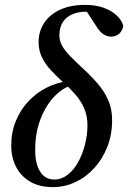

<svg xmlns="http://www.w3.org/2000/svg" viewBox="-20 -752 525 786"><path d="M197 14Q141 14 103 -8.5Q65 -31 45.5 -69.5Q26 -108 26 -156Q26 -211 45 -257Q64 -303 96.5 -337.5Q129 -372 170.5 -393Q212 -414 259 -420V-430L287 -407Q242 -397 205 -359.5Q168 -322 146 -265Q124 -208 124 -138Q124 -81 144.5 -49Q165 -17 203 -17Q232 -17 257 -36.5Q282 -56 300 -88.5Q318 -121 328 -160.5Q338 -200 338 -239Q338 -277 325 -307.5Q312 -338 290 -363.5Q268 -389 241 -413Q211 -440 187.5 -465.5Q164 -491 151 -519Q138 -547 138 -579Q138 -624 161 -658.5Q184 -693 226.5 -712.5Q269 -732 328 -732Q371 -732 403.5 -720.5Q436 -709 457.5 -689Q479 -669 485 -645Q479 -622 465.5 -612Q452 -602 436 -602Q419 -602 404.5 -611Q390 -620 376 -642L329 -714L388 -711L393 -683Q384 -690 374.5 -694.5Q365 -699 354.5 -701.5Q344 -704 331 -704Q300 -704 275 -693Q250 -682 236.5 -660.5Q223 -639 223 -606Q223 -586 234 -565.5Q245 -545 266.5 -523Q288 -501 317 -474Q350 -444 378 -412Q406 -380 422.5 -343.5Q439 -307 439 -260Q439 -200 419 -150Q399 -100 365 -63Q331 -26 287.5 -6Q244 14 197 14Z"/></svg>

Font: Source Serif 4 48pt SemiBold
Style: Italic
Weight: 600
Italic angle: -12°
Designer: Frank Grießhammer
Foundry: Adobe Systems Incorporated
Version: Version 4.004;hotconv 1.0.116;makeotfexe 2.5.65601